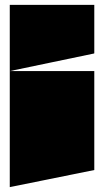

<svg xmlns="http://www.w3.org/2000/svg" viewBox="-20 -640 426 786"><path d="M20 126Q20 66 20 7Q20 -52 20 -111.5Q20 -171 20 -230Q20 -289 20 -349H366Q366 -246 366 -146.5Q366 -47 366 56ZM20 -349Q20 -417 20 -485Q20 -553 20 -620H366Q366 -587 366 -554Q366 -521 366 -488Q366 -455 366 -422Q366 -422 365.5 -421.5Q365 -421 365 -421Q279 -403 192.5 -385Q106 -367 20 -349Z"/></svg>

Font: Climate Crisis
Style: Regular
Weight: 400
Version: Version 1.003